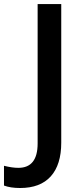

<svg xmlns="http://www.w3.org/2000/svg" viewBox="-96 -734 415 953"><path d="M3.9 199.2Q-43.9 199.2 -76.2 187V88.9Q-35.2 99.1 -4.9 99.1Q90.8 99.1 90.8 -22V-713.9H208V-25.9Q208 83.5 156 141.4Q104 199.2 3.9 199.2Z"/></svg>

Font: f0_32663          
Style: Regular
Weight: 600
Foundry: Ascender Corporation
Version: Version 1.10